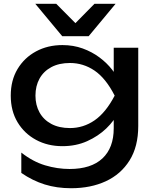

<svg xmlns="http://www.w3.org/2000/svg" viewBox="-20 -819 819 1018"><path d="M583 -139V-239L588 -257V-366L583 -386V-566H713V-151Q713 -42 667 31.5Q621 105 541 142Q461 179 357 179Q281 179 217 159Q153 139 93 98V-10Q154 38 219 57.5Q284 77 349 77Q463 77 523 21Q583 -35 583 -139ZM311 -44Q233 -44 171 -77.5Q109 -111 73 -171Q37 -231 37 -312Q37 -393 73 -453Q109 -513 171 -546.5Q233 -580 311 -580Q369 -580 418.5 -562Q468 -544 507.5 -514.5Q547 -485 574.5 -449.5Q602 -414 617 -377.5Q632 -341 632 -311Q632 -272 609 -225.5Q586 -179 543.5 -138Q501 -97 442 -70.5Q383 -44 311 -44ZM351 -140Q422 -140 481.5 -181Q541 -222 588 -312Q541 -404 481.5 -444.5Q422 -485 351 -485Q293 -485 252 -463Q211 -441 189.5 -402Q168 -363 168 -312Q168 -262 189.5 -223Q211 -184 252 -162Q293 -140 351 -140ZM450 -627H310L167 -799H278L408 -668H352L481 -799H593Z"/></svg>

Font: Unbounded
Style: Regular
Weight: 400
Designer: Luke Prowse, Jean-Baptiste Morizot, Fátima Lázaro, Florian Runge
Foundry: NaN
Version: Version 1.701;gftools[0.9.28.dev5+ged2979d]